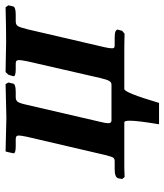

<svg xmlns="http://www.w3.org/2000/svg" viewBox="30 -504 601 702"><g transform="rotate(-90 331.0 -153.5)"><path d="M457 -353Q461.9 -378.4 461.9 -383.8Q461.9 -391.1 459 -394Q456.1 -397 449.2 -397H428.2Q401.4 -397 402.8 -405.8L408.2 -423.8L418 -434.1L527.8 -432.1Q581.5 -432.1 654.8 -434.1L662.1 -423.8L658.2 -407.2Q656.7 -397 627.9 -397H603Q591.3 -397 586.2 -389.2Q581.1 -381.3 574.2 -353L508.8 -71.8Q504.9 -54.7 504.9 -44.9Q504.9 -39.1 507.3 -37.1Q509.8 -35.2 516.1 -35.2H544.9Q573.2 -35.2 573.2 -23.9L568.8 -7.8L558.1 1Q557.1 1 546.9 0.7Q536.6 0.5 523.2 0.2Q509.8 0 501 0H434.1H356Q342.8 0 305.2 127H227.1Q240.2 49.3 240.2 20Q240.2 0 233.9 0H160.2H85.9Q80.6 0 73.2 0Q65.9 0 59.3 0.2Q52.7 0.5 47.1 0.7Q41.5 1 38.1 1H34.2L26.9 -7.8L29.8 -22.9Q33.7 -35.2 63 -35.2H91.8Q101.6 -35.2 105.2 -40.8Q108.9 -46.4 115.2 -71.8L181.2 -355Q186 -378.4 186 -384.8Q186 -392.1 182.9 -394.5Q179.7 -397 171.9 -397H146Q119.6 -397 121.1 -405.8L126 -428.2L127.9 -434.1L251 -431.2Q269 -431.6 312.5 -432.6Q356 -433.6 374 -434.1L379.9 -423.8L376 -407.2Q374.5 -397 346.2 -397H326.2Q314.5 -397 309.1 -389.4Q303.7 -381.8 297.9 -355L235.8 -86.9Q231 -67.4 231 -59.1Q231 -46.9 241.2 -46.9H372.1Q380.9 -46.9 385.7 -55.4Q390.6 -64 396 -86.9Z"/></g></svg>

Font: Linux Libertine
Style: Bold Italic
Weight: 700
Italic angle: -11.5°
Designer: Philipp H. Poll
Foundry: Philipp H. Poll
Version: Version 4.0.5